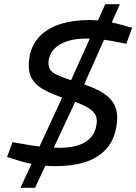

<svg xmlns="http://www.w3.org/2000/svg" viewBox="-20 -798 654 921"><path d="M249 -1Q195 -1 148.5 -9Q102 -17 65 -29L14 -45L40 -116L104 -105Q140 -98 183.5 -93.5Q227 -89 264 -89Q341 -89 386.5 -115Q432 -141 442 -195Q448 -224 439 -244.5Q430 -265 399 -283Q368 -301 306 -321Q229 -345 185 -371Q141 -397 126.5 -434.5Q112 -472 122 -529Q134 -588 173 -626.5Q212 -665 272.5 -683.5Q333 -702 409 -702Q448 -702 493 -694.5Q538 -687 583 -673L614 -665L586 -588L550 -595Q507 -604 469 -608.5Q431 -613 394 -613Q319 -613 271.5 -587Q224 -561 214 -513Q210 -486 218 -468.5Q226 -451 258.5 -436.5Q291 -422 355 -402Q437 -378 479.5 -348.5Q522 -319 535 -280Q548 -241 538 -189Q526 -121 486 -79.5Q446 -38 385.5 -19.5Q325 -1 249 -1ZM78 103 296 -369 361 -353 148 103ZM366 -353 301 -369 485 -778H555Z"/></svg>

Font: REM
Style: Italic
Weight: 400
Italic angle: -11°
Designer: Octavio Pardo
Foundry: Ashler Design
Version: Version 1.005;gftools[0.9.28]